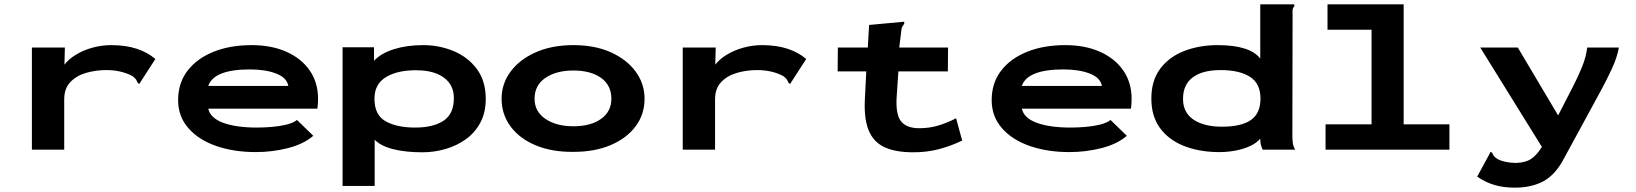

<svg xmlns="http://www.w3.org/2000/svg" viewBox="-20 -690 7540 885"><path d="M127 -471H279L277 -392Q297 -418 331 -438.5Q365 -459 407 -470.5Q449 -482 493 -482Q560 -482 611 -465Q662 -448 696 -418L627 -311L622 -303L615 -308Q612 -315 608 -322Q604 -329 591 -339Q539 -367 470 -367Q421 -367 376.5 -354Q332 -341 304 -311.5Q276 -282 276 -232V0H127Z M1159 11Q1058 11 977 -17Q896 -45 848.5 -99Q801 -153 801 -229Q801 -307 844 -363.5Q887 -420 963.5 -451Q1040 -482 1140 -482Q1232 -482 1301 -451Q1370 -420 1408 -364.5Q1446 -309 1446 -235Q1446 -210 1443 -189H940Q950 -145 1010 -123.5Q1070 -102 1164 -102Q1197 -102 1233 -105Q1269 -108 1300 -115.5Q1331 -123 1349 -137L1424 -64Q1380 -26 1308 -7.5Q1236 11 1159 11ZM940 -294H1309Q1302 -332 1253 -351Q1204 -370 1132 -370Q966 -370 940 -294Z M1559 167V-472H1704V-410Q1737 -445 1796.5 -463.5Q1856 -482 1930 -482Q2005 -482 2071 -454.5Q2137 -427 2178 -372Q2219 -317 2219 -234Q2219 -171 2194 -124.5Q2169 -78 2127 -48Q2085 -18 2033 -3Q1981 12 1927 12Q1849 12 1792 -2.5Q1735 -17 1707 -46V167ZM1893 -102Q1977 -102 2024.5 -133.5Q2072 -165 2072 -238Q2072 -298 2027 -331.5Q1982 -365 1905 -366Q1817 -368 1761.5 -336Q1706 -304 1706 -235Q1706 -160 1757.5 -131Q1809 -102 1893 -102Z M2623 10Q2524 11 2449.5 -20Q2375 -51 2333.5 -107Q2292 -163 2292 -235Q2292 -304 2333.5 -360Q2375 -416 2449.5 -449Q2524 -482 2623 -482Q2722 -482 2795.5 -449Q2869 -416 2910 -360Q2951 -304 2951 -235Q2951 -163 2910 -108Q2869 -53 2795.5 -21.5Q2722 10 2623 10ZM2623 -108Q2703 -108 2750.5 -142Q2798 -176 2798 -235Q2798 -297 2750.5 -331Q2703 -365 2623 -365Q2544 -365 2494 -331Q2444 -297 2444 -235Q2444 -176 2494 -142Q2544 -108 2623 -108Z M3127 -471H3279L3277 -392Q3297 -418 3331 -438.5Q3365 -459 3407 -470.5Q3449 -482 3493 -482Q3560 -482 3611 -465Q3662 -448 3696 -418L3627 -311L3622 -303L3615 -308Q3612 -315 3608 -322Q3604 -329 3591 -339Q3539 -367 3470 -367Q3421 -367 3376.5 -354Q3332 -341 3304 -311.5Q3276 -282 3276 -232V0H3127Z M4190 12Q4106 12 4055 -12.5Q4004 -37 3982.5 -93Q3961 -149 3967 -242L3973 -361H3841L3842 -471H3980L3986 -575L4138 -589L4148 -590V-581Q4143 -574 4139 -567Q4135 -560 4134 -544L4125 -471H4350L4349 -361H4121L4113 -243Q4108 -162 4133.5 -130.5Q4159 -99 4217 -99Q4265 -99 4307 -112Q4349 -125 4387 -145L4415 -42Q4363 -17 4308 -2.5Q4253 12 4190 12Z M4909 11Q4808 11 4727 -17Q4646 -45 4598.5 -99Q4551 -153 4551 -229Q4551 -307 4594 -363.5Q4637 -420 4713.5 -451Q4790 -482 4890 -482Q4982 -482 5051 -451Q5120 -420 5158 -364.5Q5196 -309 5196 -235Q5196 -210 5193 -189H4690Q4700 -145 4760 -123.5Q4820 -102 4914 -102Q4947 -102 4983 -105Q5019 -108 5050 -115.5Q5081 -123 5099 -137L5174 -64Q5130 -26 5058 -7.5Q4986 11 4909 11ZM4690 -294H5059Q5052 -332 5003 -351Q4954 -370 4882 -370Q4716 -370 4690 -294Z M5589 11Q5501 9 5433 -19Q5365 -47 5326 -101Q5287 -155 5287 -236Q5287 -319 5328 -373.5Q5369 -428 5438.5 -455Q5508 -482 5593 -482Q5741 -482 5789 -420V-670H5946V-661Q5940 -655 5938.5 -648Q5937 -641 5938 -624L5937 -64Q5937 -47 5939 -31.5Q5941 -16 5950 0H5800Q5794 -14 5791.5 -24.5Q5789 -35 5789 -51Q5773 -31 5741.5 -16.5Q5710 -2 5670 5Q5630 12 5589 11ZM5612 -106Q5701 -106 5745.5 -136.5Q5790 -167 5790 -236Q5790 -305 5741.5 -336Q5693 -367 5606 -367Q5523 -367 5478 -333.5Q5433 -300 5433 -234Q5433 -171 5481.5 -138.5Q5530 -106 5612 -106Z M6090 0V-117H6302V-553H6099V-670H6450V-117H6661V0Z M6962 175Q6909 175 6866.5 162Q6824 149 6789 124L6846 19L6850 10L6858 14Q6861 22 6865.5 28.5Q6870 35 6884 44Q6916 60 6967 61Q7011 60 7037.5 42.5Q7064 25 7087 -13L6803 -471H6976L7162 -158L7233 -296Q7255 -339 7273 -383.5Q7291 -428 7296 -471H7442Q7434 -425 7409.5 -372.5Q7385 -320 7360 -274L7188 42Q7149 116 7094 145.5Q7039 175 6962 175Z"/></svg>

Font: Inconsolata ExtraExpanded Black
Style: Regular
Weight: 900
Width: 8
Monospace: yes
Designer: Raph Levien, Cyreal, Brenton Simpson
Foundry: Raph Levien, Cyreal, Google
Version: Version 3.001; ttfautohint (v1.8.2.53-6de2)